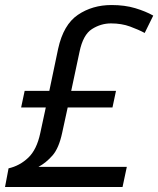

<svg xmlns="http://www.w3.org/2000/svg" viewBox="-31 -743 629 763"><path d="M-11 0 3 -74Q47 -84 81 -116Q115 -148 129 -214L151 -316H53L67 -382H165L200 -549Q221 -645 278.5 -684Q336 -723 412 -723Q465 -723 506.5 -710.5Q548 -698 578 -681L544 -612Q520 -625 486 -637.5Q452 -650 410 -650Q370 -650 334.5 -627.5Q299 -605 285 -537L252 -382H430L416 -316H238L216 -215Q203 -154 177.5 -125Q152 -96 122 -80H473L456 0Z"/></svg>

Font: Manna Sans
Style: Italic
Weight: 400
Italic angle: -12°
Designer: Monotype Design Team
Foundry: Monotype Imaging Inc.
Version: Version 2.001.1; ttfautohint (v1.8.2)